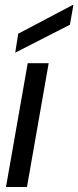

<svg xmlns="http://www.w3.org/2000/svg" viewBox="-20 -749 314 769"><path d="M4 0 91 -496H175L88 0ZM41 -538 53 -614 271 -729H274L260 -650Z"/></svg>

Font: DM Sans 36pt
Style: Italic
Weight: 400
Italic angle: -10°
Designer: Colophon Foundry, Jonny Pinhorn
Foundry: Colophon Foundry
Version: Version 4.004;gftools[0.9.30]